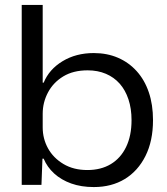

<svg xmlns="http://www.w3.org/2000/svg" viewBox="-20 -749 678 778"><path d="M360 9Q309 9 268.5 -5.5Q228 -20 199.5 -46Q171 -72 157 -106H152L148 0H68V-729H153V-414H157Q179 -468 233.5 -501Q288 -534 360 -534Q414 -534 458 -515Q502 -496 534 -460.5Q566 -425 583 -375Q600 -325 600 -262Q600 -178 569.5 -117Q539 -56 485.5 -23.5Q432 9 360 9ZM334 -60Q389 -60 429 -84Q469 -108 491 -153.5Q513 -199 513 -262Q513 -309 500.5 -346.5Q488 -384 465 -410Q442 -436 409 -450Q376 -464 335 -464Q277 -464 236.5 -439.5Q196 -415 174.5 -374.5Q153 -334 153 -288V-233Q153 -187 174.5 -148Q196 -109 237 -84.5Q278 -60 334 -60Z"/></svg>

Font: Mona Sans SemiExpanded
Style: Regular
Weight: 400
Width: 6
Designer: Deni Anggara
Foundry: GitHub
Version: Version 2.000